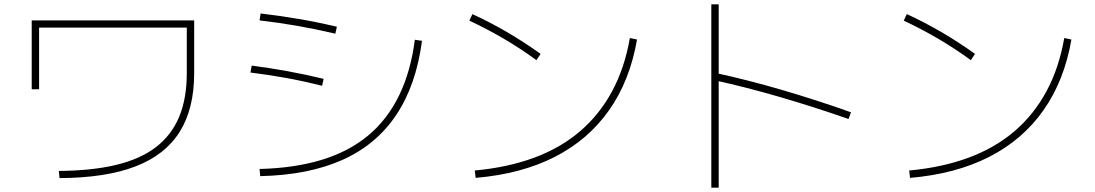

<svg xmlns="http://www.w3.org/2000/svg" viewBox="-20 -802 5040 884"><path d="M251 -15Q404 -16 515.5 -43Q627 -70 698.5 -125Q770 -180 805 -264.5Q840 -349 840 -465V-675H160V-391H126V-708H874V-465Q874 -301 807 -194.5Q740 -88 603 -35.5Q466 17 254 18Z M1175 -24Q1336 -28 1461 -66Q1586 -104 1674.5 -177.5Q1763 -251 1817 -361.5Q1871 -472 1890 -619L1923 -614Q1896 -410 1804.5 -273Q1713 -136 1557 -66Q1401 4 1178 9ZM1463 -407Q1371 -430 1292.5 -444Q1214 -458 1133 -468L1139 -500Q1222 -489 1300 -475Q1378 -461 1470 -439ZM1524 -647Q1429 -669 1346 -683.5Q1263 -698 1175 -708L1180 -740Q1270 -729 1353.5 -715Q1437 -701 1531 -679Z M2166 -17Q2318 -31 2439.5 -76Q2561 -121 2650.5 -197.5Q2740 -274 2798 -381.5Q2856 -489 2880 -627L2913 -620Q2880 -430 2784 -294Q2688 -158 2534 -79.5Q2380 -1 2170 17ZM2450 -525Q2373 -581 2296.5 -625.5Q2220 -670 2141 -707L2155 -737Q2315 -664 2469 -554Z M3887 -254Q3730 -309 3572 -355Q3414 -401 3272 -432L3279 -465Q3423 -434 3583.5 -387Q3744 -340 3898 -285ZM3255 62V-782H3289V62Z M4166 -17Q4318 -31 4439.5 -76Q4561 -121 4650.5 -197.5Q4740 -274 4798 -381.5Q4856 -489 4880 -627L4913 -620Q4880 -430 4784 -294Q4688 -158 4534 -79.5Q4380 -1 4170 17ZM4450 -525Q4373 -581 4296.5 -625.5Q4220 -670 4141 -707L4155 -737Q4315 -664 4469 -554Z"/></svg>

Font: M PLUS 1 Thin ExtraLight
Style: Regular
Weight: 250
Version: Version 1.001